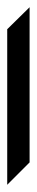

<svg xmlns="http://www.w3.org/2000/svg" viewBox="185 -296 102 532"><g transform="rotate(90 236.0 -30.0)"><path d="M482 1H51L-10 -61H420Z"/></g></svg>

Font: Ruposhi Bangla
Style: Bold
Weight: 400
Designer: Niladri Shekhar Bala
Foundry: Lipighor Font Foundry
Version: Designed & Build by Niladri Shekhar Bala